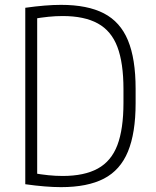

<svg xmlns="http://www.w3.org/2000/svg" viewBox="-20 -760 640 790"><path d="M231 10Q169 10 84 -2V-728Q169 -740 231 -740Q340 -740 407.5 -705Q475 -670 506.5 -594Q538 -518 538 -395V-335Q538 -213 506.5 -136.5Q475 -60 407.5 -25Q340 10 231 10ZM115 -48Q150 -42 179.5 -39Q209 -36 238 -36Q327 -36 382.5 -66.5Q438 -97 463 -163Q488 -229 488 -337V-393Q488 -501 463 -567Q438 -633 382.5 -663.5Q327 -694 238 -694Q209 -694 179.5 -691Q150 -688 115 -682L133 -702V-28Z"/></svg>

Font: M PLUS Code Latin Expanded Light
Style: Regular
Weight: 300
Width: 7
Designer: Coji Morishita
Foundry: UNDERFOREST DESIGN
Version: Version 1.002; ttfautohint (v1.8.3)